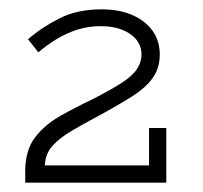

<svg xmlns="http://www.w3.org/2000/svg" viewBox="-20 -811 435 411"><path d="M299 -537H336V-420H34V-448Q35 -491 55.5 -517.5Q76 -544 108.5 -562.5Q141 -581 177 -598Q216 -618 239.5 -633Q263 -648 273 -663Q283 -678 283 -695Q282 -723 257.5 -739Q233 -755 196 -755Q169 -755 145.5 -747.5Q122 -740 101.5 -727.5Q81 -715 62 -699L40 -727Q70 -753 108 -772Q146 -791 197 -791Q236 -791 264 -778.5Q292 -766 307 -744.5Q322 -723 322 -694Q322 -666 307.5 -645Q293 -624 264 -605.5Q235 -587 191 -563Q159 -546 133.5 -531Q108 -516 92.5 -499Q77 -482 76 -457H299Z"/></svg>

Font: BioRhyme ExtraBold Light
Style: Regular
Weight: 300
Version: Version 1.600;gftools[0.9.33]